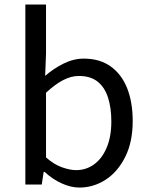

<svg xmlns="http://www.w3.org/2000/svg" viewBox="-20 -816 658 849"><path d="M330.9 13.4Q293.9 13.4 253.1 -5Q212.4 -23.4 176.9 -56.1H173.2L164.6 0H92.1V-796H183.5V-578.3L179.7 -480.5Q217.2 -513.2 261.3 -535Q305.4 -556.8 350.5 -556.8Q421 -556.8 469.1 -522.5Q517.3 -488.2 542.1 -426.3Q566.8 -364.3 566.8 -280.4Q566.8 -187.9 533.5 -121.7Q500.3 -55.6 446.7 -21.1Q393.1 13.4 330.9 13.4ZM316.3 -63.7Q361 -63.7 396.3 -89.4Q431.6 -115.2 451.9 -163.6Q472.3 -212 472.3 -278.8Q472.3 -339.2 457.7 -384.5Q443.1 -429.8 411.8 -454.9Q380.5 -480.1 328.4 -480.1Q294.3 -480.1 258.3 -461.3Q222.4 -442.4 183.5 -405.9V-119.9Q218.8 -88.7 254.2 -76.2Q289.6 -63.7 316.3 -63.7Z"/></svg>

Font: Shanggu Sans SC VF
Style: Regular
Weight: 250
Designer: GuiWonder
Version: Version 1.021